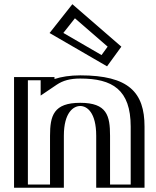

<svg xmlns="http://www.w3.org/2000/svg" viewBox="-20 -882 733 902"><path d="M255 0H71V-520H211V-491C245 -514 292 -528 357 -528C549 -528 634 -459 634 -287V0H457V-244C457 -345 431 -384 357 -384C283 -384 255 -345 255 -244ZM528 -664 472 -587 234 -725 325 -840ZM240 -15H86V-505H196V-462.7L219.4 -478.6C250.3 -499.5 294.1 -513 357 -513C544.1 -513 619 -450.6 619 -287V-15H472V-244C472 -347.6 441.3 -399 357 -399C273 -399 240 -347.9 240 -244ZM507.8 -661.7 327 -818.4 256.5 -729.3 467.8 -606.8ZM240 -15V-244C240 -347.9 273 -399 357 -399C441.3 -399 472 -347.6 472 -244V-15H619V-287C619 -450.6 544.1 -513 357 -513C294.1 -513 250.3 -499.5 219.4 -478.6L196 -462.7V-505H86V-15ZM507.8 -661.7 467.8 -606.8 256.5 -729.3 327 -818.4ZM255 0V-244C255 -344.8 283.4 -384 357 -384C430.7 -384 457 -344.8 457 -244V0H634V-287C634 -458.8 548.9 -528 357 -528C292 -528 245 -514 211 -491V-520H71V0ZM528 -664 325 -840 234 -725 472 -587ZM215 -15H111V-505H171V-433L246 -483.7C275.8 -503.9 310 -513 357 -513C507.8 -513 594 -461.2 594 -287V-15H497V-244C497 -338.5 482.5 -399 357 -399C231.8 -399 215 -338.7 215 -244ZM485.7 -662.9 457 -623.3 277.6 -727.3 332 -796.1ZM280 0V-244C280 -354.2 325.5 -384 357 -384C388.4 -384 432 -354.1 432 -244V0H659V-287C659 -448.4 584.6 -528 357 -528C309.2 -528 268 -521.4 236 -510.8V-520H46V0ZM550.1 -662.8 320 -862.3 212.9 -726.9 482.9 -570.4Z"/></svg>

Font: Hussar Outliner
Style: Regular
Weight: 700
Foundry: Cannot Into Space Fonts
Version: Version 0.92